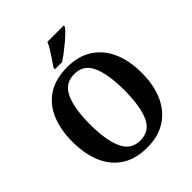

<svg xmlns="http://www.w3.org/2000/svg" viewBox="-253 -1082 1242 1242"><g transform="rotate(-45 368.0 -460.5)"><path d="M368 10Q262 10 191.5 -36Q121 -82 86 -165Q51 -248 51 -359Q51 -470 86 -552Q121 -634 191.5 -679.5Q262 -725 369 -725Q470 -725 540.5 -679.5Q611 -634 647.5 -551.5Q684 -469 684 -358Q684 -247 647.5 -164.5Q611 -82 540.5 -36Q470 10 368 10ZM368 -54Q455 -54 490 -134Q525 -214 525 -358Q525 -502 490 -581.5Q455 -661 369 -661Q283 -661 247 -581.5Q211 -502 211 -358Q211 -214 247 -134Q283 -54 368 -54ZM303 -784Q317 -804 334.5 -830Q352 -856 368.5 -882.5Q385 -909 394 -931H543V-921Q535 -908 515 -888.5Q495 -869 469 -847Q443 -825 416.5 -805Q390 -785 368 -771H303Z"/></g></svg>

Font: Noto Serif Khmer SemiCondensed
Style: Bold
Weight: 700
Width: 4
Designer: Danh Hong and the Monotype Design Team
Foundry: Monotype Imaging Inc.
Version: Version 2.004; ttfautohint (v1.8.4.7-5d5b)